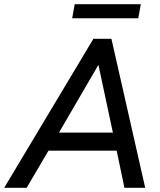

<svg xmlns="http://www.w3.org/2000/svg" viewBox="-62 -895 762 915"><path d="M-42 0 383 -710H469L630 0H531L494 -177H169L65 0ZM219 -263H476L407 -586ZM294 -875H609L597 -808H282Z"/></svg>

Font: Livvic Medium
Style: Italic
Weight: 500
Italic angle: -10°
Designer: Jacques Le Bailly, Baron von Fonthausen
Version: Version 1.001; ttfautohint (v1.8.2)